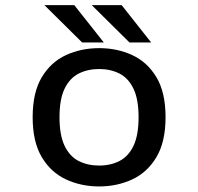

<svg xmlns="http://www.w3.org/2000/svg" viewBox="-20 -694 750 726"><path d="M355 11Q287 11 229.8 -15.5Q172.5 -42 138 -99.8Q103.5 -157.5 103.5 -251Q103.5 -344.5 138 -402Q172.5 -459.5 229.8 -485.8Q287 -512 355 -512Q422.5 -512 479.8 -485.8Q537 -459.5 571.5 -402Q606 -344.5 606 -251Q606 -157.5 571.5 -99.8Q537 -42 479.8 -15.5Q422.5 11 355 11ZM355 -68Q398.5 -68 432.2 -85.5Q466 -103 485 -143Q504 -183 504 -251Q504 -318.5 484.8 -358.5Q465.5 -398.5 431.8 -415.8Q398 -433 355 -433Q311.5 -433 277.5 -415.8Q243.5 -398.5 224.2 -358.5Q205 -318.5 205 -251Q205 -183 224.2 -142.8Q243.5 -102.5 277.5 -85.2Q311.5 -68 355 -68ZM551.5 -533.5H469.5L327 -674.5H440ZM372.5 -533.5H290.5L148 -674.5H261Z"/></svg>

Font: League Mono
Style: Regular
Weight: 400
Width: 6
Designer: Tyler Finck
Foundry: The League of Moveable Type / Tyler Finck
Version: Version 2.300;RELEASE